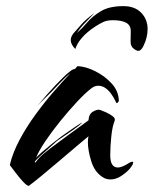

<svg xmlns="http://www.w3.org/2000/svg" viewBox="-20 -590 502 627"><path d="M383 -570Q420 -570 441 -548.5Q462 -527 462 -495Q462 -468 449 -441Q441 -424 432 -424Q426 -424 418 -430Q406 -438 406.5 -454.5Q407 -471 407 -488Q407 -508 391.5 -516Q376 -524 349 -524Q330 -524 318 -518.5Q306 -513 292 -504Q263 -485 247 -466Q231 -447 226 -430Q211 -445 211 -459Q211 -473 226 -488Q230 -492 244.5 -509Q259 -526 289 -548Q260 -518 249.5 -506.5Q239 -495 231 -482Q247 -496 264.5 -516.5Q282 -537 309.5 -553.5Q337 -570 383 -570ZM74 17Q68 17 55.5 3.5Q43 -10 30.5 -26.5Q18 -43 12 -51Q21 -90 43.5 -132.5Q66 -175 96 -216Q126 -257 156.5 -292Q187 -327 210 -351Q193 -338 174 -317.5Q155 -297 148 -290Q136 -278 124 -266.5Q112 -255 102 -244Q132 -281 161.5 -312Q191 -343 204 -353Q207 -356 212.5 -360Q218 -364 225 -365L233 -374Q260 -373 291 -357.5Q322 -342 344.5 -317.5Q367 -293 368 -262Q368 -258 364 -254.5Q360 -251 358 -258Q351 -273 342 -285Q333 -297 322 -304Q312 -310 301 -310Q289 -310 279 -302Q259 -287 231.5 -257.5Q204 -228 176.5 -194Q149 -160 127.5 -128Q106 -96 98 -75Q104 -82 119 -95Q134 -108 151 -121.5Q168 -135 180 -144Q184 -147 197 -156Q210 -165 224.5 -175Q239 -185 248 -190Q248 -188 236.5 -179Q225 -170 209 -159Q193 -148 179.5 -139Q166 -130 163 -127Q152 -117 137.5 -104Q123 -91 111 -80Q99 -69 95 -64Q93 -60 94 -59Q95 -58 98 -62Q107 -75 125 -90Q143 -105 164.5 -120.5Q186 -136 203 -149Q223 -164 239.5 -175.5Q256 -187 269 -197Q270 -218 284.5 -226Q299 -234 307 -231Q313 -229 325.5 -223.5Q338 -218 348 -210.5Q358 -203 354 -194Q347 -178 343.5 -144.5Q340 -111 340 -83Q340 -43 365 -43Q378 -43 400 -57Q408 -62 412 -62Q415 -62 415 -59Q415 -55 410 -47.5Q405 -40 403 -38Q391 -25 374.5 -14.5Q358 -4 341 -4Q334 -4 327 -6Q320 -8 313 -13Q288 -30 277.5 -65Q267 -100 267 -125Q267 -131 267.5 -136Q268 -141 269 -145Q258 -136 232.5 -114.5Q207 -93 176 -66.5Q145 -40 117 -17Q89 6 74 17Z"/></svg>

Font: Smooch
Style: Regular
Weight: 400
Designer: Robert E. Leuschke
Foundry: Robert E. Leuschke
Version: Version 1.010; ttfautohint (v1.8.3)